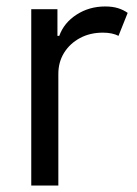

<svg xmlns="http://www.w3.org/2000/svg" viewBox="-20 -574 424 594"><path d="M76.7 0V-545.5H157.7V-463.1H163.4Q177.9 -503.6 217 -528.8Q256 -554 305.4 -554Q328.1 -554 345.2 -548.7Q362.2 -543.3 375 -534.1L346.6 -463.1Q337.7 -467.7 325.8 -470.3Q313.9 -473 298.3 -473Q258.5 -473 227.5 -456.3Q196.4 -439.6 178.4 -410.9Q160.5 -382.1 160.5 -345.2V0Z"/></svg>

Font: InterMG
Style: Regular
Weight: 400
Designer: Rasmus Andersson
Foundry: rsms
Version: Version 3.019;December 26, 2023;FontCreator 15.0.0.2955 64-b